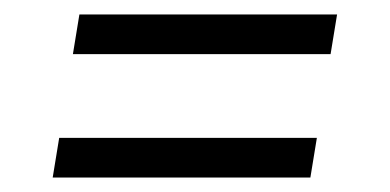

<svg xmlns="http://www.w3.org/2000/svg" viewBox="-20 -473 540 266"><path d="M438 -398H81L90 -453H447ZM53 -227 62 -282H419L410 -227Z"/></svg>

Font: Iosevka Slab Light Oblique
Style: Regular
Weight: 300
Italic angle: -9°
Monospace: yes
Designer: Belleve Invis
Foundry: Belleve Invis
Version: Version 11.1.1; ttfautohint (v1.8.3)